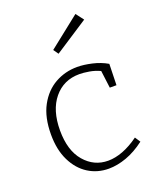

<svg xmlns="http://www.w3.org/2000/svg" viewBox="-146 -876 803 972"><g transform="rotate(-20 255.5 -390.0)"><path d="M271 7Q210 7 161 -24Q112 -55 83 -114Q54 -173 54 -255Q54 -348 87.5 -409.5Q121 -471 175.5 -501.5Q230 -532 295 -532Q330 -532 374 -522Q418 -512 454 -491L451 -377H415L403 -471Q375 -484 345 -489Q315 -494 293 -494Q208 -494 156 -431Q104 -368 104 -259Q104 -151 155 -91.5Q206 -32 282 -32Q320 -32 362 -48Q404 -64 448 -96L467 -67Q417 -29 367 -11Q317 7 271 7ZM230 -627 211 -654 379 -787 411 -745Z"/></g></svg>

Font: Bitter Light
Style: Regular
Weight: 300
Designer: Sol Matas, and Bitter project Authors
Foundry: Sol Matas
Version: Version 2.001